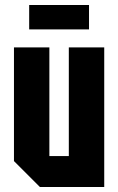

<svg xmlns="http://www.w3.org/2000/svg" viewBox="-20 -750 474 770"><path d="M398 -560V0H140L36 -104V-560H178V-124H256V-560ZM97 -632V-730H337V-632Z"/></svg>

Font: Tektur Condensed SemiBold
Style: Regular
Weight: 600
Width: 3
Designer: Adam Jagosz
Foundry: Adam Jagosz
Version: Version 1.005;gftools[0.9.30]